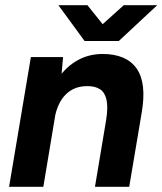

<svg xmlns="http://www.w3.org/2000/svg" viewBox="-20 -720 626 740"><path d="M15 0 99 -500H223L215 -408L147 0ZM346 0 389 -257 526 -285 478 0ZM389 -257Q397 -307 390.5 -335.5Q384 -364 365.5 -376Q347 -388 319 -388Q267 -389 234 -356.5Q201 -324 190 -262L146 -263Q159 -343 191.5 -398.5Q224 -454 271 -483Q318 -512 375 -512Q467 -512 506.5 -456Q546 -400 526 -285ZM307 -562V-565L457 -700H586L438 -562ZM306 -562 205 -700H317L425 -565L424 -562Z"/></svg>

Font: Figtree Light
Style: Bold Italic
Weight: 700
Italic angle: -9.5°
Version: Version 2.000